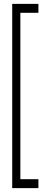

<svg xmlns="http://www.w3.org/2000/svg" viewBox="-20 -760 225 990"><path d="M85 164H178V210H43V-740H178V-694H85Z"/></svg>

Font: Georama ExtraCondensed Light
Style: Regular
Weight: 300
Width: 2
Designer: Jean-Baptiste Levee
Foundry: Production Type
Version: Version 1.000